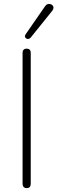

<svg xmlns="http://www.w3.org/2000/svg" viewBox="-20 -961 295 987"><path d="M117 6Q107 6 101.5 0Q96 -6 96 -16V-689Q96 -700 101.5 -705.5Q107 -711 117 -711Q127 -711 132.5 -705.5Q138 -700 138 -689V-16Q138 -6 133 0Q128 6 117 6ZM138 -768Q133 -762 126.5 -761Q120 -760 115 -763Q110 -766 108.5 -772Q107 -778 112 -785L211 -928Q217 -937 224.5 -939.5Q232 -942 239 -940Q246 -938 250.5 -933Q255 -928 255 -921Q255 -914 249 -906Z"/></svg>

Font: Nunito ExtraLight
Style: Regular
Weight: 200
Designer: Vernon Adams
Foundry: Vernon Adams
Version: Version 3.602